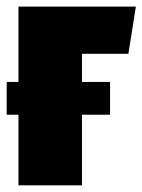

<svg xmlns="http://www.w3.org/2000/svg" viewBox="-20 -554 426 574"><path d="M363.8 -393.1H225.1V-309.1H309.1V-210.9H225.1V0H35.2V-210.9H0V-309.1H35.2V-534.2H386.2Z"/></svg>

Font: Fira Sans Compressed Heavy
Style: Regular
Weight: 900
Width: 1
Designer: Carrois Corporate & Edenspiekermann AG
Foundry: Carrois Corporate GbR & Edenspiekermann AG
Version: Version 4.203;PS 004.203;hotconv 1.0.88;makeotf.lib2.5.64775